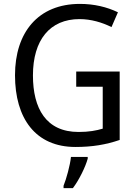

<svg xmlns="http://www.w3.org/2000/svg" viewBox="-20 -744 701 985"><path d="M371 -377V-299H507V-84C474 -74 436 -67 383 -67C216 -67 149 -188 149 -357C149 -539 236 -646 388 -646C447 -646 504 -629 552 -605L585 -681C529 -708 463 -724 390 -724C175 -724 57 -577 57 -358C57 -137 162 10 367 10C454 10 524 -2 594 -26V-377ZM430 70V61H344C340 103 320 175 306 209V221H354C386 179 419 111 430 70Z"/></svg>

Font: Noto Sans Thai Looped SemiCondensed
Style: Regular
Weight: 400
Width: 4
Designer: Sasikarn Vongin, Ben Mitchell
Foundry: The Fontpad Ltd
Version: Version 1.001